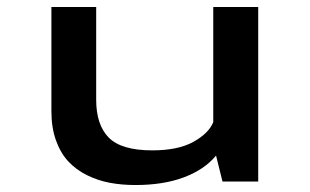

<svg xmlns="http://www.w3.org/2000/svg" viewBox="-20 -521 890 551"><path d="M368.5 10Q329 10 294.8 3.5Q260.5 -3 229.2 -18.5Q198 -34 175.8 -58Q153.5 -82 140.5 -118.5Q127.5 -155 127.5 -201.5V-501H256V-235Q256 -162.5 292.2 -126Q328.5 -89.5 417 -89.5Q491.5 -89.5 535.5 -114.2Q579.5 -139 592 -170.5V-501H721V0H618.5L600 -74.5Q567 -34.5 508 -12.2Q449 10 368.5 10Z"/></svg>

Font: League Mono Wide Medium
Style: Regular
Weight: 500
Width: 8
Designer: Tyler Finck
Foundry: The League of Moveable Type / Tyler Finck
Version: Version 2.210